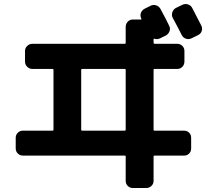

<svg xmlns="http://www.w3.org/2000/svg" viewBox="-20 -858 1040 948"><path d="M958 -684.6 925.8 -668.9Q912.1 -662.1 897.9 -667Q883.8 -671.9 877 -685.5Q863.3 -713.9 833 -769.5Q826.2 -782.2 830.6 -796.4Q835 -810.5 847.7 -818.4L879.9 -834Q893.6 -840.8 907.7 -836.4Q921.9 -832 928.7 -819.3L973.6 -732.4Q980.5 -718.8 976.1 -705.1Q971.7 -691.4 958 -684.6ZM595.7 -212.9Q600.6 -212.9 600.6 -217.8V-512.7Q600.6 -517.6 595.7 -517.6H385.7Q380.9 -517.6 380.9 -512.7V-217.8Q380.9 -212.9 385.7 -212.9ZM635.7 70.3Q621.1 70.3 610.8 60.1Q600.6 49.8 600.6 35.2V-85Q600.6 -89.8 595.7 -89.8H92.8Q78.1 -89.8 67.9 -100.1Q57.6 -110.4 57.6 -125V-177.7Q57.6 -192.4 67.9 -202.6Q78.1 -212.9 92.8 -212.9H239.3Q244.1 -212.9 244.1 -217.8V-512.7Q244.1 -517.6 239.3 -517.6H139.6Q125 -517.6 114.3 -528.3Q103.5 -539.1 103.5 -553.7V-606.4Q103.5 -621.1 114.3 -631.3Q125 -641.6 139.6 -641.6H595.7Q600.6 -641.6 600.6 -647.5V-725.6Q600.6 -740.2 610.8 -751Q621.1 -761.7 635.7 -761.7H675.8Q679.7 -761.7 677.7 -766.6Q670.9 -779.3 675.3 -793Q679.7 -806.6 693.4 -814.5L722.7 -829.1Q735.4 -835.9 749.5 -832Q763.7 -828.1 771.5 -815.4Q801.8 -759.8 815.4 -730.5Q822.3 -717.8 816.9 -703.6Q811.5 -689.5 798.8 -682.6L768.6 -668Q755.9 -662.1 741.2 -667Q738.3 -668 738.3 -664.1V-647.5Q738.3 -642.6 742.2 -641.6H855.5Q870.1 -641.6 880.4 -631.3Q890.6 -621.1 890.6 -606.4V-553.7Q890.6 -539.1 880.4 -528.3Q870.1 -517.6 855.5 -517.6H742.2Q738.3 -517.6 738.3 -512.7V-217.8Q738.3 -212.9 742.2 -212.9H888.7Q903.3 -212.9 913.6 -203.1Q923.8 -193.4 923.8 -177.7V-125Q923.8 -110.4 914.1 -100.1Q904.3 -89.8 888.7 -89.8H742.2Q738.3 -89.8 738.3 -85V35.2Q738.3 49.8 727.5 60.1Q716.8 70.3 702.1 70.3Z"/></svg>

Font: Rounded-L Mgen+ 1m bold
Style: Bold
Weight: 700
Designer: [Source Han Sans]
Ryoko NISHIZUKA  (kana & ideographs); Paul D. Hunt (Latin, Greek & Cyrillic); Wenlong ZHANG  (bopomofo
Version: Version 1.059.20150602